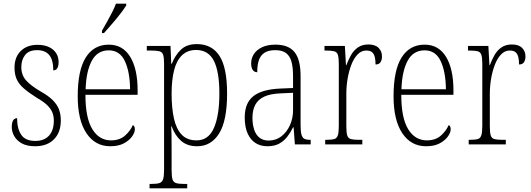

<svg xmlns="http://www.w3.org/2000/svg" viewBox="-20 -786 2892 1045"><path d="M171 10Q126 10 98 -6Q70 -22 57 -46Q44 -70 44 -94Q44 -111 47.5 -122Q51 -133 58 -138Q65 -143 73 -143Q73 -86 95.5 -52.5Q118 -19 172 -19Q221 -19 247 -48Q273 -77 273 -129Q273 -153 265.5 -172.5Q258 -192 239 -211.5Q220 -231 183 -252Q137 -281 109.5 -305Q82 -329 70.5 -355.5Q59 -382 59 -418Q59 -475 93 -508.5Q127 -542 184 -542Q222 -542 247.5 -529.5Q273 -517 286 -496Q299 -475 299 -449Q299 -427 292 -415Q285 -403 270 -403Q270 -460 248 -486.5Q226 -513 182 -513Q137 -513 116.5 -486.5Q96 -460 96 -421Q96 -378 121.5 -349Q147 -320 200 -289Q243 -265 267 -241Q291 -217 301 -190.5Q311 -164 311 -131Q311 -65 273.5 -27.5Q236 10 171 10Z M580 10Q498 10 450.5 -61Q403 -132 403 -262Q403 -404 447 -473.5Q491 -543 572 -543Q648 -543 688.5 -477Q729 -411 729 -294V-270H445Q445 -144 482.5 -83Q520 -22 584 -22Q631 -22 660 -47.5Q689 -73 703 -105Q708 -103 711 -97.5Q714 -92 714 -82Q714 -65 699 -43.5Q684 -22 654.5 -6Q625 10 580 10ZM688 -300Q687 -395 659.5 -453.5Q632 -512 572 -512Q510 -512 479.5 -455Q449 -398 446 -300ZM535 -619Q550 -645 564 -670Q578 -695 590.5 -719.5Q603 -744 611 -766H667V-756Q659 -743 645 -724Q631 -705 613.5 -684Q596 -663 578.5 -643Q561 -623 546 -606H535Z M794 239V215H805Q833 215 847.5 210.5Q862 206 867.5 190Q873 174 873 139V-438Q873 -472 868 -487.5Q863 -503 847.5 -507Q832 -511 800 -511H779V-536H908L912 -439H915Q933 -485 964.5 -515.5Q996 -546 1051 -546Q1133 -546 1174.5 -482Q1216 -418 1216 -277Q1216 -129 1172.5 -59.5Q1129 10 1053 10Q999 10 965.5 -19.5Q932 -49 914 -99H912Q913 -81 913.5 -51Q914 -21 914 18V140Q914 175 919 190.5Q924 206 938.5 210.5Q953 215 980 215H999V239ZM1050 -22Q1115 -22 1144.5 -90Q1174 -158 1174 -277Q1174 -396 1144 -455Q1114 -514 1047 -514Q1001 -514 971 -485.5Q941 -457 927.5 -403.5Q914 -350 914 -276Q914 -199 926.5 -142Q939 -85 968.5 -53.5Q998 -22 1050 -22Z M1435 10Q1399 10 1371.5 -7Q1344 -24 1328 -59Q1312 -94 1312 -147Q1312 -226 1359.5 -263Q1407 -300 1506 -304L1575 -307V-371Q1575 -419 1566.5 -450Q1558 -481 1537 -497Q1516 -513 1478 -513Q1442 -513 1420.5 -499.5Q1399 -486 1389.5 -460Q1380 -434 1380 -393Q1364 -393 1355.5 -405.5Q1347 -418 1347 -441Q1347 -469 1362 -492Q1377 -515 1406.5 -529Q1436 -543 1480 -543Q1550 -543 1583 -502.5Q1616 -462 1616 -372V-107Q1616 -72 1620.5 -54.5Q1625 -37 1636 -31Q1647 -25 1668 -25H1671V0H1585L1578 -93H1575Q1562 -66 1544 -42.5Q1526 -19 1500 -4.5Q1474 10 1435 10ZM1442 -21Q1482 -21 1511.5 -44Q1541 -67 1558 -104.5Q1575 -142 1575 -186V-281L1510 -278Q1452 -276 1418 -260Q1384 -244 1369 -215Q1354 -186 1354 -145Q1354 -110 1363 -81.5Q1372 -53 1392 -37Q1412 -21 1442 -21Z M1750 0V-25H1756Q1785 -25 1799 -29Q1813 -33 1818.5 -49Q1824 -65 1824 -100V-438Q1824 -472 1819 -487.5Q1814 -503 1798.5 -507Q1783 -511 1752 -511H1746V-536H1857L1863 -431H1865Q1875 -458 1889.5 -484.5Q1904 -511 1927.5 -527.5Q1951 -544 1985 -544Q2022 -544 2040.5 -525.5Q2059 -507 2059 -479Q2059 -460 2051 -447.5Q2043 -435 2024 -435Q2024 -458 2020 -475Q2016 -492 2005.5 -501.5Q1995 -511 1973 -511Q1947 -511 1926.5 -490Q1906 -469 1892.5 -434Q1879 -399 1872 -358Q1865 -317 1865 -276V-99Q1865 -64 1870 -48.5Q1875 -33 1890 -29Q1905 -25 1933 -25H1952V0Z M2299 10Q2217 10 2169.5 -61Q2122 -132 2122 -262Q2122 -404 2166 -473.5Q2210 -543 2291 -543Q2367 -543 2407.5 -477Q2448 -411 2448 -294V-270H2164Q2164 -144 2201.5 -83Q2239 -22 2303 -22Q2350 -22 2379 -47.5Q2408 -73 2422 -105Q2427 -103 2430 -97.5Q2433 -92 2433 -82Q2433 -65 2418 -43.5Q2403 -22 2373.5 -6Q2344 10 2299 10ZM2407 -300Q2406 -395 2378.5 -453.5Q2351 -512 2291 -512Q2229 -512 2198.5 -455Q2168 -398 2165 -300Z M2531 0V-25H2537Q2566 -25 2580 -29Q2594 -33 2599.5 -49Q2605 -65 2605 -100V-438Q2605 -472 2600 -487.5Q2595 -503 2579.5 -507Q2564 -511 2533 -511H2527V-536H2638L2644 -431H2646Q2656 -458 2670.5 -484.5Q2685 -511 2708.5 -527.5Q2732 -544 2766 -544Q2803 -544 2821.5 -525.5Q2840 -507 2840 -479Q2840 -460 2832 -447.5Q2824 -435 2805 -435Q2805 -458 2801 -475Q2797 -492 2786.5 -501.5Q2776 -511 2754 -511Q2728 -511 2707.5 -490Q2687 -469 2673.5 -434Q2660 -399 2653 -358Q2646 -317 2646 -276V-99Q2646 -64 2651 -48.5Q2656 -33 2671 -29Q2686 -25 2714 -25H2733V0Z"/></svg>

Font: Noto Serif Khmer Condensed ExtraLight
Style: Regular
Weight: 250
Width: 3
Designer: Danh Hong and the Monotype Design Team
Foundry: Monotype Imaging Inc.
Version: Version 2.004